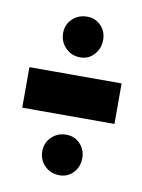

<svg xmlns="http://www.w3.org/2000/svg" viewBox="-62 -521 420 567"><g transform="rotate(10 148.0 -238.0)"><path d="M12 -178.5H288.5V-300H12ZM154.5 -1Q179.5 -1 196 -18.8Q212.5 -36.5 212.5 -62.5Q212.5 -87.5 196 -105Q179.5 -122.5 154.5 -122.5Q128 -122.5 110.2 -105Q92.5 -87.5 92.5 -62.5Q92.5 -36.5 110.2 -18.8Q128 -1 154.5 -1ZM154.5 -354.5Q179.5 -354.5 196 -372.8Q212.5 -391 212.5 -417Q212.5 -442 196 -459.2Q179.5 -476.5 154.5 -476.5Q128 -476.5 110.2 -459.2Q92.5 -442 92.5 -417Q92.5 -391 110.2 -372.8Q128 -354.5 154.5 -354.5Z"/></g></svg>

Font: Anybody Condensed Black
Style: Regular
Weight: 900
Width: 3
Designer: Tyler Finck
Foundry: Etcetera Type Company
Version: Version 1.113;gftools[0.9.25]